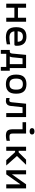

<svg xmlns="http://www.w3.org/2000/svg" viewBox="1955 -2708 889 4840"><g transform="rotate(90 2400.0 -287.5)"><path d="M72 0H174V-205H426V0H528V-500H426V-295H174V-500H72Z M1134 -270C1134 -422 1060 -509 904 -509C744 -509 665 -427 665 -256V-244C665 -71 746 9 919 9C970 9 1034 1 1097 -14V-99C1053 -89 974 -80 928 -80C828 -80 780 -117 769 -205H1092C1128 -205 1134 -218 1134 -270ZM768 -288C776 -380 817 -420 904 -420C990 -420 1031 -373 1032 -288Z M1277 -89H1238V137H1335V0H1666V137H1762V-89H1696V-500H1363L1330 -156C1325 -108 1311 -89 1277 -89ZM1404 -89C1414 -107 1421 -129 1424 -155L1449 -411H1596V-89Z M1860 -256V-244C1860 -73 1940 9 2101 9C2262 9 2341 -73 2341 -244V-256C2341 -427 2262 -509 2101 -509C1940 -509 1860 -427 1860 -256ZM1961 -247V-253C1961 -370 2004 -419 2101 -419C2197 -419 2239 -370 2239 -253V-247C2239 -130 2197 -81 2101 -81C2004 -81 1961 -130 1961 -247Z M2651 -117 2682 -411H2830V0H2931V-500H2594L2558 -141C2553 -92 2538 -77 2508 -77C2495 -77 2472 -80 2450 -86V0C2470 5 2501 9 2520 9C2601 9 2642 -34 2651 -117Z M3426 -81C3365 -81 3345 -100 3345 -174V-500H3060V-411H3238V-169C3238 -33 3283 9 3403 9C3441 9 3473 4 3529 -8V-92C3489 -84 3456 -81 3426 -81ZM3209 -649C3209 -612 3238 -589 3291 -589C3341 -589 3370 -612 3370 -649V-651C3370 -689 3341 -712 3291 -712C3238 -712 3209 -689 3209 -651Z M3679 -500V0H3781V-223H3815L4017 0H4152L3912 -270L4134 -500H4005L3820 -313H3781V-500Z M4272 0H4374L4626 -357V0H4728V-500H4626L4374 -143V-500H4272Z"/></g></svg>

Font: LT Wave Mono Medium
Style: Regular
Weight: 500
Designer: Daniel Lyons
Version: Version 2.5 (Glyphs App)